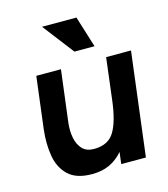

<svg xmlns="http://www.w3.org/2000/svg" viewBox="-109 -799 783 895"><g transform="rotate(-15 283.0 -352.0)"><path d="M343 -714 390 -563H293L177 -714ZM180 -252Q175 -211 182 -176.5Q189 -142 209 -121.5Q229 -101 264 -101Q333 -101 362.5 -149.5Q392 -198 404 -296L429 -500H549L487 0H368L375 -57Q348 -25 311.5 -7.5Q275 10 226 10Q150 10 111.5 -26.5Q73 -63 63 -122Q53 -181 61 -250L92 -500H211Z"/></g></svg>

Font: Haskoy Bold
Style: Italic
Weight: 700
Designer: Ertekin Erdin
Foundry: Ertekin Erdin
Version: Version 2.000; ttfautohint (v1.8.4.7-5d5b)